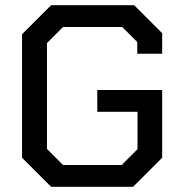

<svg xmlns="http://www.w3.org/2000/svg" viewBox="-20 -720 700 740"><path d="M65 -112V-588L177 -700H497L605 -592V-513H509V-558L451 -616H223L161 -554V-146L223 -84H449L510 -145V-289H355V-373H605V-112L493 0H177Z"/></svg>

Font: Chakra Petch Medium
Style: Regular
Weight: 500
Designer: Katatrad Aksorn Co.,Ltd.
Foundry: Cadson Demak Co.,Ltd.
Version: Version 1.000; ttfautohint (v1.6)